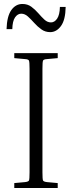

<svg xmlns="http://www.w3.org/2000/svg" viewBox="-20 -948 363 968"><path d="M52 -655V-680H271V-655L216 -650Q200 -649 197 -642.5Q194 -636 194 -601V-79Q194 -44 197 -38Q200 -32 216 -30L271 -25V0H52V-25L107 -30Q123 -32 126 -38Q129 -44 129 -79V-601Q129 -636 126 -642.5Q123 -649 107 -650ZM233 -786Q208 -786 188.5 -800Q169 -814 152.5 -832.5Q136 -851 120.5 -865Q105 -879 87 -879Q69 -879 56 -860.5Q43 -842 42 -801H13Q15 -866 37 -897Q59 -928 93 -928Q119 -928 138 -914Q157 -900 173 -881.5Q189 -863 204 -849Q219 -835 237 -835Q255 -835 268 -854Q281 -873 282 -913H311Q310 -848 287.5 -817Q265 -786 233 -786Z"/></svg>

Font: Inria Serif Light
Style: Regular
Weight: 300
Designer: Black Foundry Team
Foundry: Black Foundry
Version: Version 1.000; ttfautohint (v1.8.3)